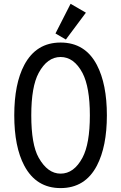

<svg xmlns="http://www.w3.org/2000/svg" viewBox="-20 -962 626 992"><path d="M293 -64.9Q362.3 -64.9 406.2 -147.5Q444.3 -218.8 444.3 -366.2Q444.3 -511.7 406.2 -585Q362.3 -667.5 293 -667.5Q224.1 -667.5 179.7 -585Q141.6 -514.2 141.6 -366.2Q141.6 -215.3 179.7 -147.5Q226.1 -64.9 293 -64.9ZM293 9.8Q167 9.8 105.5 -106Q53.7 -203.6 53.7 -366.2Q53.7 -528.8 105.5 -626.5Q167 -742.2 293 -742.2Q419.9 -742.2 480.5 -626.5Q532.2 -527.3 532.2 -366.2Q532.2 -205.1 480.5 -106Q419.9 9.8 293 9.8ZM344.7 -942.4 423.8 -896.5 320.3 -757.8 266.6 -789.1Z"/></svg>

Font: Consola Mono
Style: Book
Weight: 400
Monospace: yes
Version: Version 2.001